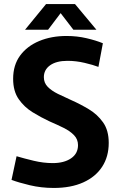

<svg xmlns="http://www.w3.org/2000/svg" viewBox="-20 -918 594 950"><path d="M246 12Q184 12 127.5 -1.5Q71 -15 37 -28L62 -145Q99 -134 147 -122.5Q195 -111 241 -111Q297 -111 331.5 -134.5Q366 -158 366 -200Q366 -229 346 -249.5Q326 -270 294.5 -285.5Q263 -301 226 -317Q183 -337 141.5 -362.5Q100 -388 72.5 -427.5Q45 -467 45 -528Q45 -596 79.5 -643Q114 -690 174 -715Q234 -740 309 -740Q361 -740 408 -729Q455 -718 489 -704L467 -587Q441 -597 398.5 -607Q356 -617 314 -617Q259 -617 228 -595Q197 -573 197 -536Q197 -508 216 -488.5Q235 -469 266.5 -453.5Q298 -438 334 -422Q377 -403 419.5 -377.5Q462 -352 490 -312.5Q518 -273 518 -211Q518 -143 485.5 -93Q453 -43 392 -15.5Q331 12 246 12ZM104 -771 208 -898H351L457 -771H343L280 -853L218 -771Z"/></svg>

Font: Murecho SemiBold
Style: Regular
Weight: 600
Designer: Neil Summerour
Foundry: Positype
Version: Version 1.010; ttfautohint (v1.8.3)